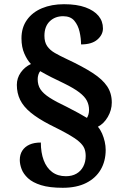

<svg xmlns="http://www.w3.org/2000/svg" viewBox="-20 -780 584 912"><path d="M278 112Q215 112 175 99.5Q135 87 113 66.5Q91 46 82.5 23Q74 0 74 -20Q74 -46 86 -64.5Q98 -83 120 -93Q142 -103 174 -103Q174 -55 187.5 -19Q201 17 227.5 37Q254 57 293 57Q322 57 343 45Q364 33 375.5 11Q387 -11 387 -39Q387 -60 380.5 -75.5Q374 -91 356 -107Q338 -123 304.5 -142Q271 -161 216 -188Q160 -217 125.5 -245.5Q91 -274 75.5 -306Q60 -338 60 -377Q60 -409 78.5 -435.5Q97 -462 127 -476Q110 -493 96 -524.5Q82 -556 82 -598Q82 -649 108 -685.5Q134 -722 179.5 -741Q225 -760 284 -760Q345 -760 386 -745Q427 -730 448 -704.5Q469 -679 469 -645Q469 -615 442.5 -592Q416 -569 365 -569Q365 -598 358 -629Q351 -660 333 -681.5Q315 -703 280 -703Q241 -703 216 -678.5Q191 -654 191 -610Q191 -580 204 -561Q217 -542 240.5 -528.5Q264 -515 296 -500Q373 -464 420 -433.5Q467 -403 489 -370Q511 -337 511 -293Q511 -257 492 -224.5Q473 -192 445 -178Q457 -164 465 -145.5Q473 -127 477.5 -107Q482 -87 482 -68Q482 -15 458.5 25.5Q435 66 389.5 89Q344 112 278 112ZM393 -220Q397 -226 400 -236Q403 -246 403 -258Q403 -281 393 -301Q383 -321 357 -341Q331 -361 284 -384Q252 -399 223.5 -413.5Q195 -428 171 -442Q165 -435 162 -424.5Q159 -414 159 -404Q159 -376 172 -356Q185 -336 215 -316.5Q245 -297 298 -272Q331 -255 353 -243Q375 -231 393 -220Z"/></svg>

Font: Noto Serif Kannada ExtraBold
Style: Regular
Weight: 800
Version: Version 2.003